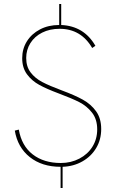

<svg xmlns="http://www.w3.org/2000/svg" viewBox="-20 -828 579 960"><path d="M283 6Q190 6 129 -42.5Q68 -91 54 -175L74 -180Q88 -99 143.5 -56Q199 -13 284 -13Q335 -13 377 -35Q419 -57 442.5 -95Q466 -133 466 -181Q466 -232 440 -265Q414 -298 377 -317Q340 -336 273 -361Q214 -383 176.5 -403.5Q139 -424 115 -456.5Q91 -489 91 -537Q91 -584 114.5 -621.5Q138 -659 180 -681Q222 -703 276 -703V-808H286V-703Q400 -698 457 -599L441 -588Q385 -684 278 -684Q229 -684 191 -665Q153 -646 132 -612.5Q111 -579 111 -538Q111 -495 133 -466Q155 -437 191 -418Q227 -399 289 -376Q354 -352 394.5 -329.5Q435 -307 460.5 -271.5Q486 -236 486 -183Q486 -130 461 -88Q436 -46 392 -21Q348 4 293 6V112H283Z"/></svg>

Font: Hanken Grotesk Thin
Style: Regular
Weight: 100
Designer: Alfredo Marco Pradil
Foundry: Hanken Design Co.
Version: Version 3.014